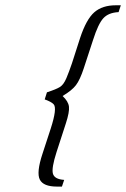

<svg xmlns="http://www.w3.org/2000/svg" viewBox="-20 -606 469 713"><path d="M210 86.9H191.4Q141.1 86.9 127.9 61Q114.7 35.2 137.7 -34.7L168.5 -128.9Q192.9 -204.6 179.2 -218.8Q169.9 -228.5 146 -236.8L154.3 -263.2Q189 -274.4 202.6 -283Q216.3 -291.5 226.6 -315.9Q236.8 -340.3 247.1 -370.6L277.3 -464.4Q300.3 -534.2 330.1 -560.3Q359.9 -586.4 410.2 -586.4H428.7L420.4 -561Q382.8 -559.1 363.8 -538.3Q344.7 -517.6 325.7 -458L291 -352.1Q277.3 -310.1 262.2 -290Q247.1 -270 212.4 -249.5Q233.9 -229.5 236.1 -209.7Q238.3 -189.9 224.6 -147.9L189.9 -41Q170.9 18.1 176.5 38.8Q182.1 59.6 218.3 62Z"/></svg>

Font: RIT Rachana
Style: Italic
Weight: 400
Designer: Hussain KH
Version: 1.5.2